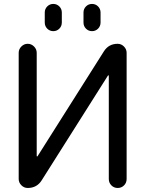

<svg xmlns="http://www.w3.org/2000/svg" viewBox="-20 -978 734 978"><path d="M625 -66.4Q625 -46.9 611.8 -33.7Q598.6 -20.5 579.6 -20.5Q560.5 -20.5 547.4 -33.7Q534.2 -46.9 534.2 -66.4V-591.8Q534.2 -593.8 532.7 -594.2Q531.2 -594.7 530.3 -593.8L192.4 -59.6Q168 -20.5 121.1 -20.5Q102.5 -20.5 88.9 -34.2Q75.2 -47.9 75.2 -66.4V-709Q75.2 -727.5 88.9 -741.2Q102.5 -754.9 121.1 -754.9Q139.6 -754.9 153.3 -741.2Q167 -727.5 167 -709V-183.6Q167 -181.6 168.5 -181.2Q169.9 -180.7 170.9 -181.6L508.8 -715.8Q533.2 -754.9 579.1 -754.9Q597.7 -754.9 611.3 -741.2Q625 -727.5 625 -709ZM208 -863.3V-914.1Q208 -932.6 220.7 -945.3Q233.4 -958 251.5 -958Q269.5 -958 282.2 -945.3Q294.9 -932.6 294.9 -914.1V-863.3Q294.9 -844.7 282.2 -832Q269.5 -819.3 251.5 -819.3Q233.4 -819.3 220.7 -832Q208 -844.7 208 -863.3ZM405.3 -863.3V-914.1Q405.3 -932.6 418 -945.3Q430.7 -958 448.7 -958Q466.8 -958 479.5 -945.3Q492.2 -932.6 492.2 -914.1V-863.3Q492.2 -844.7 479.5 -832Q466.8 -819.3 448.7 -819.3Q430.7 -819.3 418 -832Q405.3 -844.7 405.3 -863.3Z"/></svg>

Font: Gen Jyuu Gothic P Regular
Style: Regular
Weight: 400
Designer: [Source Han Sans]
Ryoko NISHIZUKA  (kana & ideographs); Paul D. Hunt (Latin, Greek & Cyrillic); Wenlong ZHANG  (bopomofo
Version: Version 1.002.20150607